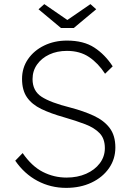

<svg xmlns="http://www.w3.org/2000/svg" viewBox="-20 -902 633 932"><path d="M301 10Q226 10 162 -24Q98 -58 54 -122L90 -159Q134 -95 188 -67.5Q242 -40 303 -40Q356 -40 398 -58.5Q440 -77 464.5 -109.5Q489 -142 489 -183Q489 -229 463.5 -255.5Q438 -282 393.5 -299Q349 -316 290 -333Q226 -351 180.5 -373Q135 -395 111 -429.5Q87 -464 87 -519Q87 -573 116 -615Q145 -657 194.5 -681Q244 -705 305 -705Q386 -705 438 -671Q490 -637 527 -580L490 -544Q457 -595 412.5 -625Q368 -655 305 -655Q257 -655 219.5 -637.5Q182 -620 160 -589Q138 -558 138 -518Q138 -461 181.5 -432.5Q225 -404 321 -380Q386 -363 435.5 -340Q485 -317 512.5 -280.5Q540 -244 540 -186Q540 -130 509 -85.5Q478 -41 424 -15.5Q370 10 301 10ZM276 -766 167 -857 195 -882 307 -805 419 -882 447 -857 338 -766Z"/></svg>

Font: Lexend Deca ExtraLight
Style: Regular
Weight: 200
Designer: Bonnie Shaver-Troup, Thomas Jockin
Foundry: Lexend
Version: Version 1.008; ttfautohint (v1.8.4.7-5d5b)